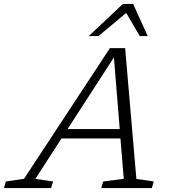

<svg xmlns="http://www.w3.org/2000/svg" viewBox="-84 -955 868 975"><path d="M608.5 -46.5 697 -33.5 687 0H430L440.5 -33.5L544.5 -47L527.5 -252H228.5L95.5 -46.5L185.5 -33.5L175.5 0H-64L-54 -33.5L38 -47L474 -710.5H551.5ZM259 -299.5H524L494.5 -663.5ZM367 -772 540 -935H592L666 -772H625.5L557 -889.5L416.5 -772Z"/></svg>

Font: Newsreader Caption Light
Style: Italic
Weight: 300
Italic angle: -17°
Designer: Hugues Gentile
Foundry: Production Type
Version: Version 1.001